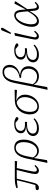

<svg xmlns="http://www.w3.org/2000/svg" viewBox="1468 -2284 1008 3985"><g transform="rotate(-90 1972.5 -291.0)"><path d="M65 12Q43 12 31 2.5Q19 -7 19 -23Q19 -33 23.5 -40Q28 -47 33 -52Q60 -56 88 -59Q116 -62 144 -64L142 -45L119 -38Q134 -92 148.5 -144.5Q163 -197 176.5 -249.5Q190 -302 203 -356Q216 -410 229 -466H261Q248 -407 236 -356Q224 -305 212.5 -259.5Q201 -214 190.5 -172Q180 -130 170 -90Q161 -54 145.5 -31.5Q130 -9 110 1.5Q90 12 65 12ZM63 -428 62 -455Q84 -465 111.5 -472Q139 -479 173.5 -483.5Q208 -488 249 -488H626L619 -440L458 -448H235ZM422 12Q392 12 373 -6.5Q354 -25 354 -62Q354 -76 356.5 -97Q359 -118 365 -148Q371 -178 381.5 -222Q392 -266 407 -326Q422 -386 442 -466H482Q463 -382 449.5 -322Q436 -262 427.5 -220.5Q419 -179 414 -151.5Q409 -124 406.5 -106.5Q404 -89 404 -76Q404 -52 414 -41.5Q424 -31 442 -31Q461 -31 480 -43.5Q499 -56 524 -80L541 -61Q523 -40 504 -23.5Q485 -7 465 2.5Q445 12 422 12Z M598 190 585 182 675 -240Q703 -371 759.5 -435.5Q816 -500 904 -500Q953 -500 990 -478.5Q1027 -457 1047.5 -414Q1068 -371 1068 -304Q1068 -239 1050.5 -182Q1033 -125 1000.5 -81.5Q968 -38 925.5 -13.5Q883 11 833 11Q776 11 734.5 -24Q693 -59 678 -117L690 -128Q709 -81 746 -53Q783 -25 829 -25Q861 -25 889.5 -39Q918 -53 941.5 -79Q965 -105 981 -140Q997 -175 1006 -217Q1015 -259 1015 -306Q1015 -386 984.5 -427Q954 -468 899 -468Q856 -468 822 -444Q788 -420 764.5 -372Q741 -324 726 -252L694 -94L686 -93L641 180Z M1299 12Q1255 12 1219.5 -1Q1184 -14 1163 -41Q1142 -68 1142 -108Q1142 -149 1165 -181Q1188 -213 1233.5 -232.5Q1279 -252 1346 -254L1345 -256Q1297 -257 1264.5 -269.5Q1232 -282 1215.5 -306Q1199 -330 1199 -363Q1199 -401 1221.5 -432Q1244 -463 1287 -481.5Q1330 -500 1391 -500Q1425 -500 1455.5 -493Q1486 -486 1507.5 -474.5Q1529 -463 1537 -450Q1536 -435 1528 -424.5Q1520 -414 1503 -414Q1490 -414 1478.5 -421.5Q1467 -429 1452 -443L1413 -479H1468L1467 -464Q1447 -469 1430.5 -471Q1414 -473 1393 -473Q1343 -473 1311 -457.5Q1279 -442 1264 -418Q1249 -394 1249 -366Q1249 -339 1263 -319Q1277 -299 1306.5 -288Q1336 -277 1383 -277Q1400 -277 1414.5 -277.5Q1429 -278 1439 -279L1431 -234Q1423 -235 1410.5 -235Q1398 -235 1384 -235Q1318 -235 1275.5 -218Q1233 -201 1213 -173.5Q1193 -146 1193 -115Q1193 -71 1225 -49.5Q1257 -28 1310 -28Q1366 -28 1410 -46Q1454 -64 1493 -98L1511 -80Q1483 -51 1450.5 -30.5Q1418 -10 1380.5 1Q1343 12 1299 12Z M1752 12Q1707 12 1670.5 -8.5Q1634 -29 1612.5 -71.5Q1591 -114 1591 -176Q1591 -238 1610.5 -293.5Q1630 -349 1667 -392.5Q1704 -436 1756.5 -461Q1809 -486 1876 -488L2104 -492L2097 -443L1870 -458L1862 -450Q1822 -450 1788 -435Q1754 -420 1727.5 -394.5Q1701 -369 1682 -334.5Q1663 -300 1653.5 -259.5Q1644 -219 1644 -176Q1644 -94 1676 -57Q1708 -20 1758 -20Q1801 -20 1836.5 -42.5Q1872 -65 1897 -102.5Q1922 -140 1936 -186.5Q1950 -233 1950 -281Q1950 -328 1935 -362.5Q1920 -397 1894.5 -419.5Q1869 -442 1836 -452L1847 -461Q1888 -456 1923 -432.5Q1958 -409 1979.5 -370Q2001 -331 2001 -277Q2001 -224 1983 -172.5Q1965 -121 1932 -79.5Q1899 -38 1853.5 -13Q1808 12 1752 12Z M2115 193 2103 184 2171 -133 2244 -498Q2261 -584 2294 -638Q2327 -692 2372 -717.5Q2417 -743 2471 -743Q2545 -743 2582 -701Q2619 -659 2619 -597Q2619 -543 2592.5 -498.5Q2566 -454 2519 -424Q2472 -394 2409 -380V-377Q2449 -376 2482.5 -363.5Q2516 -351 2540.5 -329Q2565 -307 2578 -276Q2591 -245 2591 -205Q2591 -145 2564.5 -95.5Q2538 -46 2490.5 -17Q2443 12 2381 12Q2338 12 2302.5 -3Q2267 -18 2241 -45.5Q2215 -73 2201 -111L2208 -134Q2234 -78 2279.5 -52Q2325 -26 2377 -26Q2427 -26 2463.5 -50Q2500 -74 2520 -114.5Q2540 -155 2540 -204Q2540 -255 2519.5 -289.5Q2499 -324 2457.5 -341.5Q2416 -359 2352 -357L2347 -387Q2422 -399 2471.5 -428.5Q2521 -458 2545.5 -500.5Q2570 -543 2570 -594Q2570 -647 2546 -678.5Q2522 -710 2467 -710Q2425 -710 2391 -689Q2357 -668 2332 -620.5Q2307 -573 2291 -492L2215 -101L2208 -97L2159 183Z M2828 12Q2784 12 2748.5 -1Q2713 -14 2692 -41Q2671 -68 2671 -108Q2671 -149 2694 -181Q2717 -213 2762.5 -232.5Q2808 -252 2875 -254L2874 -256Q2826 -257 2793.5 -269.5Q2761 -282 2744.5 -306Q2728 -330 2728 -363Q2728 -401 2750.5 -432Q2773 -463 2816 -481.5Q2859 -500 2920 -500Q2954 -500 2984.5 -493Q3015 -486 3036.5 -474.5Q3058 -463 3066 -450Q3065 -435 3057 -424.5Q3049 -414 3032 -414Q3019 -414 3007.5 -421.5Q2996 -429 2981 -443L2942 -479H2997L2996 -464Q2976 -469 2959.5 -471Q2943 -473 2922 -473Q2872 -473 2840 -457.5Q2808 -442 2793 -418Q2778 -394 2778 -366Q2778 -339 2792 -319Q2806 -299 2835.5 -288Q2865 -277 2912 -277Q2929 -277 2943.5 -277.5Q2958 -278 2968 -279L2960 -234Q2952 -235 2939.5 -235Q2927 -235 2913 -235Q2847 -235 2804.5 -218Q2762 -201 2742 -173.5Q2722 -146 2722 -115Q2722 -71 2754 -49.5Q2786 -28 2839 -28Q2895 -28 2939 -46Q2983 -64 3022 -98L3040 -80Q3012 -51 2979.5 -30.5Q2947 -10 2909.5 1Q2872 12 2828 12Z M3210 12Q3181 12 3162.5 -5.5Q3144 -23 3144 -57Q3144 -68 3146 -82.5Q3148 -97 3152 -119.5Q3156 -142 3162.5 -174Q3169 -206 3178 -251L3225 -485L3271 -496L3282 -488L3253 -367Q3237 -297 3226 -248.5Q3215 -200 3208.5 -168.5Q3202 -137 3198 -118.5Q3194 -100 3193 -89Q3192 -78 3192 -70Q3192 -50 3201 -40.5Q3210 -31 3225 -31Q3245 -31 3263.5 -44.5Q3282 -58 3310 -89L3327 -70Q3296 -31 3268.5 -9.5Q3241 12 3210 12ZM3260 -576Q3277 -616 3293.5 -656.5Q3310 -697 3326 -737Q3331 -750 3336.5 -758Q3342 -766 3348.5 -770.5Q3355 -775 3363 -775Q3375 -775 3382 -768Q3389 -761 3389 -751Q3389 -741 3383.5 -730Q3378 -719 3366 -700Q3346 -667 3325 -633Q3304 -599 3283 -565Z M3523 12Q3472 12 3440.5 -25.5Q3409 -63 3409 -136Q3409 -186 3421.5 -237.5Q3434 -289 3456 -336Q3478 -383 3507.5 -420Q3537 -457 3573 -478.5Q3609 -500 3648 -500Q3683 -500 3706.5 -485Q3730 -470 3744 -436.5Q3758 -403 3762 -346L3769 -259L3774 -252L3785 -122Q3789 -69 3799.5 -49.5Q3810 -30 3834 -30Q3853 -30 3871 -42.5Q3889 -55 3909 -77L3926 -58Q3901 -28 3874 -8Q3847 12 3816 12Q3793 12 3777.5 1.5Q3762 -9 3753 -35Q3744 -61 3740 -108L3720 -333Q3714 -405 3696 -435.5Q3678 -466 3641 -466Q3613 -466 3586.5 -446.5Q3560 -427 3537 -393.5Q3514 -360 3497 -318.5Q3480 -277 3470.5 -232.5Q3461 -188 3461 -145Q3461 -88 3481 -58.5Q3501 -29 3537 -29Q3568 -29 3600.5 -51.5Q3633 -74 3669.5 -123.5Q3706 -173 3747 -252L3752 -191H3739Q3705 -123 3670.5 -77.5Q3636 -32 3600 -10Q3564 12 3523 12ZM3768 -216 3767 -256 3891 -496 3936 -486V-469Z"/></g></svg>

Font: Source Serif 4 Light
Style: Italic
Weight: 300
Italic angle: -12°
Designer: Frank Grießhammer
Foundry: Adobe Systems Incorporated
Version: Version 4.004;hotconv 1.0.116;makeotfexe 2.5.65601